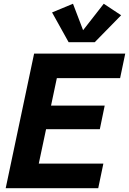

<svg xmlns="http://www.w3.org/2000/svg" viewBox="-20 -983 674 1003"><path d="M9.8 0 158.2 -703.1H634.3L607.4 -574.7H276.9L246.6 -431.2H526.9L501.5 -308.1H220.7L182.6 -128.4H520L493.2 0ZM522 -963.4 612.8 -903.3 475.1 -762.7H338.4L252 -918L361.3 -963.4L414.1 -825.2Z"/></svg>

Font: Schibsted Grotesk
Style: Bold Italic
Weight: 700
Italic angle: -12°
Designer: Bakken & Baeck AS, Henrik Kongsvoll
Foundry: Schibsted ASA
Version: Version 1.100;gftools[0.9.25]